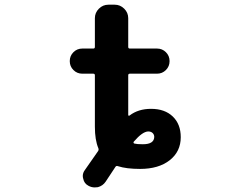

<svg xmlns="http://www.w3.org/2000/svg" viewBox="-20 -734 1040 821"><path d="M528.3 -242.2Q528.3 -240.2 530.3 -239.3Q532.2 -238.3 534.2 -240.2Q571.3 -268.6 626 -268.6Q684.6 -268.6 718.8 -235.8Q752.9 -203.1 752.9 -147.5Q752.9 -85.9 705.6 -48.8Q658.2 -11.7 579.1 -11.7Q520.5 -11.7 484.4 -23.4Q477.5 -26.4 473.6 -20.5Q451.2 12.7 431.6 43Q419.9 60.5 398.4 66.4Q391.6 67.4 384.8 67.4Q371.1 67.4 358.4 60.5Q339.8 50.8 335.9 30.3Q334 24.4 334 18.6Q334 4.9 342.8 -6.8Q381.8 -63.5 399.4 -87.9Q403.3 -93.8 400.4 -100.6Q385.7 -135.7 385.7 -192.4V-412.1Q385.7 -418.9 378.9 -418.9H332Q309.6 -418.9 293.9 -434.6Q278.3 -450.2 278.3 -472.7Q278.3 -495.1 293.9 -510.7Q309.6 -526.4 332 -526.4H378.9Q385.7 -526.4 385.7 -533.2V-656.2Q385.7 -679.7 402.8 -696.8Q419.9 -713.9 443.4 -713.9H470.7Q494.1 -713.9 511.2 -696.8Q528.3 -679.7 528.3 -656.2V-533.2Q528.3 -526.4 535.2 -526.4H651.4Q673.8 -526.4 689.5 -510.7Q705.1 -495.1 705.1 -472.7Q705.1 -450.2 689.5 -434.6Q673.8 -418.9 651.4 -418.9H535.2Q528.3 -418.9 528.3 -412.1ZM552.7 -128.9Q550.8 -127 550.8 -125Q550.8 -121.1 554.7 -120.1Q565.4 -117.2 590.8 -117.2Q638.7 -117.2 639.6 -148.4Q639.6 -158.2 632.8 -165Q626 -171.9 613.3 -171.9Q588.9 -170.9 552.7 -128.9Z"/></svg>

Font: Gen Jyuu Gothic Monospace Bold
Style: Bold
Weight: 700
Designer: [Source Han Sans]
Ryoko NISHIZUKA  (kana & ideographs); Paul D. Hunt (Latin, Greek & Cyrillic); Wenlong ZHANG  (bopomofo
Version: Version 1.002.20150607